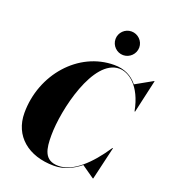

<svg xmlns="http://www.w3.org/2000/svg" viewBox="-176 -1141 1146 1281"><g transform="rotate(20 397.0 -500.0)"><path d="M452.5 -926C452.5 -879.5 490.5 -841.5 536.5 -841.5C582.5 -841.5 621 -879.5 621 -926C621 -972 582.5 -1009.5 536.5 -1009.5C490.5 -1009.5 452.5 -972 452.5 -926ZM355 10C424 10 485 -18.5 538.5 -62L627.5 0H631L686 -235H682C592 -99.5 487 0.5 383 0.5C279 0.5 270 -83 270 -175C270 -357 361 -748.5 545 -748.5C609 -748.5 704 -690 737 -515H741L794 -750H790.5L671 -683C632 -731.5 578 -760 505 -760C252 -760 50 -528 50 -255C50 -92 172 10 355 10Z"/></g></svg>

Font: Bodoni* 48pt Fatface
Style: Italic
Weight: 900
Italic angle: -13°
Version: Version 2.3